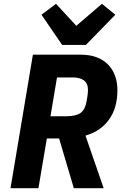

<svg xmlns="http://www.w3.org/2000/svg" viewBox="-20 -984 640 1004"><path d="M181 0H35L152 -698H404Q450 -698 485.5 -684.5Q521 -671 545 -646.5Q569 -622 581.5 -588Q594 -554 594 -512Q594 -419 549.5 -358Q505 -297 427 -275L522 0H366L289 -260H225ZM324 -376Q378 -376 402 -394Q426 -412 433 -456L437 -480Q440 -498 440 -513Q440 -548 419 -563.5Q398 -579 361 -579H278L244 -376ZM305 -749 197 -907 273 -964 379 -849 513 -964 583 -907 429 -749Z"/></svg>

Font: IBM Plex Mono
Style: Bold Italic
Weight: 700
Italic angle: -9°
Monospace: yes
Designer: Mike Abbink, Paul van der Laan, Pieter van Rosmalen
Foundry: Bold Monday
Version: Version 2.3